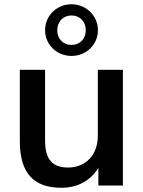

<svg xmlns="http://www.w3.org/2000/svg" viewBox="-20 -864 668 894"><path d="M265.6 10.3C342.8 10.3 401.9 -23.4 438 -82.5V0H552.2V-539.1H435.5V-231.9C435.5 -142.1 378.9 -84 296.9 -84C225.6 -84 189.9 -119.6 189.9 -210.4V-539.1H72.3V-206.5C72.3 -57.1 137.7 10.3 265.6 10.3ZM313 -603.5C381.3 -603.5 436 -656.2 436 -723.1C436 -790.5 381.3 -844.2 313 -844.2C244.6 -844.2 189.9 -791.5 189.9 -723.1C189.9 -656.2 244.6 -603.5 313 -603.5ZM313 -654.8C273.9 -654.8 246.6 -683.1 246.6 -723.1C246.6 -763.2 273.9 -792 313 -792C352.1 -792 379.4 -763.2 379.4 -723.1C379.4 -683.1 352.1 -654.8 313 -654.8Z"/></svg>

Font: Winston Medium
Style: Regular
Weight: 500
Designer: Vernon Adams, Kim Jin-seong, David Berlow, Cristiano Sobral
Foundry: The Winston Project Authors
Version: Version 3.004